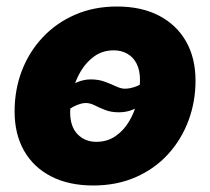

<svg xmlns="http://www.w3.org/2000/svg" viewBox="-20 -553 639 584"><path d="M263.2 11.2Q189.5 11.2 135.7 -16.4Q82 -43.9 53.2 -94.5Q24.4 -145 24.4 -213.9Q24.4 -280.3 46.6 -338.1Q68.8 -396 110.4 -439.9Q151.9 -483.9 209 -508.5Q266.1 -533.2 335.9 -533.2Q410.2 -533.2 463.6 -505.4Q517.1 -477.5 545.9 -427Q574.7 -376.5 574.7 -307.6Q574.7 -243.7 553.2 -186Q531.7 -128.4 491.2 -84Q450.7 -39.6 393.1 -14.2Q335.4 11.2 263.2 11.2ZM272.9 -121.6Q306.2 -121.6 331.3 -138.9Q356.4 -156.2 373 -184.3Q389.6 -212.4 397.7 -245.6Q405.8 -278.8 405.8 -310.1Q405.8 -339.4 395.5 -359.4Q385.3 -379.4 367.2 -389.6Q349.1 -399.9 326.2 -399.9Q293 -399.9 268.1 -382.6Q243.2 -365.2 226.3 -337.4Q209.5 -309.6 201.4 -276.4Q193.4 -243.2 193.4 -211.4Q193.4 -168 215.8 -144.8Q238.3 -121.6 272.9 -121.6ZM155.3 -189.9 119.6 -224.6Q149.9 -257.3 173.1 -276.4Q196.3 -295.4 216.1 -303.5Q235.8 -311.5 256.3 -311.5Q279.8 -311.5 298.8 -304.4Q317.9 -297.4 333 -290.3Q348.1 -283.2 359.9 -283.2Q377.4 -283.2 398.2 -291.7Q418.9 -300.3 439 -333.5L479.5 -302.2Q451.2 -268.6 428.5 -248.5Q405.8 -228.5 385.3 -220Q364.7 -211.4 341.8 -211.4Q317.9 -211.4 299.8 -218.5Q281.7 -225.6 267.8 -232.7Q253.9 -239.7 241.2 -239.7Q225.1 -239.7 203.4 -228.5Q181.6 -217.3 155.3 -189.9Z"/></svg>

Font: Inter 28pt ExtraBold
Style: Italic
Weight: 800
Italic angle: -9.3988°
Designer: Rasmus Andersson
Foundry: rsms
Version: Version 4.001;git-66647c0bb